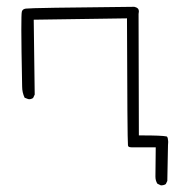

<svg xmlns="http://www.w3.org/2000/svg" viewBox="-20 -502 540 567"><path d="M44.4 -466.8Q43 -461.9 43 -413.8Q43 -365.7 45.4 -246.1Q45.4 -229 52.7 -213.4L63 -209.5Q64.5 -209 65.9 -209Q72.3 -209 77.6 -212.4L82.5 -222.7L79.6 -443.8L355 -447.8Q356 -87.4 357.9 -72.8Q358.4 -70.3 359.4 -69.3Q361.8 -66.9 368.7 -66.9H374H439.9L439 19.5Q439 31.7 444.8 40.5L455.1 45.4Q455.6 45.4 457.8 45.4Q460 45.4 463.4 44.4Q466.8 43.5 469.7 41.5L474.1 32.2L476.1 -73.2Q476.6 -78.1 476.6 -80.8Q476.6 -83.5 476.6 -85Q476.1 -95.2 473.1 -98.6L471.7 -99.1Q458 -102.1 398.4 -102.1H390.1L389.2 -460.9Q390.1 -464.8 390.1 -467.8Q390.1 -474.1 386.7 -477.3Q383.3 -480.5 376.5 -481.9Q71.3 -479 56.2 -476.6Q46.9 -475.1 44.9 -468.8Q44.4 -468.3 44.4 -466.8Z"/></svg>

Font: NaikaiFont
Style: Light
Weight: 300
Version: Version 1.89